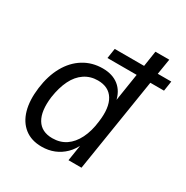

<svg xmlns="http://www.w3.org/2000/svg" viewBox="-164 -840 952 985"><g transform="rotate(30 312.0 -348.0)"><path d="M214 9Q153 9 113 -22.5Q73 -54 57 -110.5Q41 -167 51 -244Q61 -321 92.5 -377.5Q124 -434 174 -465Q224 -496 287 -496Q345 -496 382 -466.5Q419 -437 430 -381H426L453 -554H280L289 -613H463L477 -705H559L544 -613H624L615 -554H534L446 0H369L386 -109H391Q374 -70 347.5 -44Q321 -18 287.5 -4.5Q254 9 214 9ZM240 -56Q286 -56 320 -79Q354 -102 376 -146Q398 -190 405 -250Q417 -337 388.5 -383.5Q360 -430 296 -430Q252 -430 217.5 -407Q183 -384 161.5 -340.5Q140 -297 131 -236Q120 -149 148 -102.5Q176 -56 240 -56Z"/></g></svg>

Font: Nunito Sans 10pt SemiCondensed
Style: Italic
Weight: 400
Width: 4
Italic angle: -9°
Designer: Vernon Adams
Foundry: Vernon Adams
Version: Version 3.101;gftools[0.9.27]